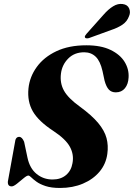

<svg xmlns="http://www.w3.org/2000/svg" viewBox="-20 -943 680 975"><path d="M285 11.5Q241 11.5 212 2Q183 -7.5 165.8 -20Q148.5 -32.5 139 -42Q129.5 -51.5 124 -51.5Q116 -51.5 99.8 -37.8Q83.5 -24 66.2 -10.2Q49 3.5 39.5 3.5Q18 3.5 20 -21.5L56 -220Q58.5 -248 77.5 -248Q92 -248 102.5 -223L119.5 -142.5Q131 -88 165.8 -59.8Q200.5 -31.5 247 -31.5Q288.5 -31.5 315 -53.8Q341.5 -76 348 -114Q356.5 -157.5 335.2 -197Q314 -236.5 251 -278Q176 -327 147 -377Q118 -427 124.5 -493.5Q130.5 -553 166.8 -603Q203 -653 266.5 -683Q330 -713 418.5 -713Q493 -713 541.5 -689.5Q590 -666 612.8 -628.8Q635.5 -591.5 633 -550Q631.5 -516 614.5 -495Q597.5 -474 568 -474Q546 -474 532.8 -488Q519.5 -502 511 -533.5L500.5 -582.5Q489 -633 465.8 -655.2Q442.5 -677.5 407.5 -677.5Q358 -677.5 326.5 -645.8Q295 -614 289.5 -569Q283.5 -521 304.8 -482.8Q326 -444.5 385 -402Q446 -357.5 478.5 -318.5Q511 -279.5 521 -241.5Q531 -203.5 525 -161.5Q518 -110 485.5 -71.2Q453 -32.5 401.2 -10.5Q349.5 11.5 285 11.5ZM506 -868.5Q530.5 -896.5 554.8 -911.2Q579 -926 603 -922.5Q627.5 -919.5 635.8 -900.2Q644 -881 635.5 -861.5Q625.5 -833.5 601.5 -817.5Q577.5 -801.5 545.5 -791L431.5 -749.5Q426 -748 420 -748.2Q414 -748.5 411.5 -752.5Q409.5 -756.5 412.2 -761.5Q415 -766.5 419.5 -771.5Z"/></svg>

Font: Fraunces 72pt S000
Style: Bold Italic
Weight: 700
Italic angle: -16°
Version: Version 1.000; ttfautohint (v1.8.3)